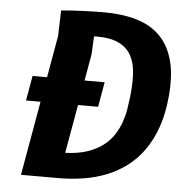

<svg xmlns="http://www.w3.org/2000/svg" viewBox="-53 -806 808 857"><g transform="rotate(5 351.0 -377.5)"><path d="M85.5 -444H150.5L183.5 -631.5L187 -746.5Q211.5 -749 238.2 -750.5Q265 -752 290.5 -753Q316 -754 338.8 -754.5Q361.5 -755 378 -755Q462 -755 526 -735.8Q590 -716.5 631.5 -674.2Q673 -632 690.5 -565.2Q708 -498.5 699 -403.5Q692 -327.5 671.2 -268.2Q650.5 -209 618.8 -164Q587 -119 545.8 -87.8Q504.5 -56.5 456 -37Q407.5 -17.5 353 -8.8Q298.5 0 241 0H72.5L131 -332.5H66ZM354.5 -644.5H349Q346.5 -644.5 343.5 -644L339.5 -563.5L318.5 -444H408.5L389 -332.5H299L260.5 -115Q318 -117 359.2 -131Q400.5 -145 429.2 -167Q458 -189 476 -216.8Q494 -244.5 504.5 -274.2Q515 -304 519.8 -333.5Q524.5 -363 527.5 -389Q534 -446 531.5 -493Q529 -540 510.8 -573.8Q492.5 -607.5 455.2 -626Q418 -644.5 354.5 -644.5Z"/></g></svg>

Font: B612
Style: Bold Italic
Weight: 700
Italic angle: -10°
Designer: Nicolas Chauveau, Thomas Paillot, Jonathan Favre-Lamarine, Jean-Luc Vinot
Foundry: AIRBUS
Version: Version 1.008